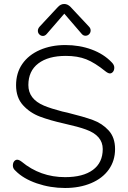

<svg xmlns="http://www.w3.org/2000/svg" viewBox="-20 -940 647 968"><path d="M88.9 -125Q183.1 -46.9 308.1 -46.9Q398.9 -46.9 448.5 -83.5Q498 -120.1 498 -188.5Q498 -256.8 413.1 -287.1Q376 -300.8 304 -316.9Q231.9 -333 181.4 -352.1Q130.9 -371.1 95.9 -409.7Q61 -448.2 61 -510.3Q61 -572.3 92.5 -617.7Q124 -663.1 180.9 -688Q237.8 -712.9 309.3 -712.9Q380.9 -712.9 441.9 -690.4Q502.9 -668 543 -626Q556.2 -612.8 556.2 -599.4Q556.2 -585.9 549.6 -577.9Q543 -569.8 534.2 -569.8Q525.4 -569.8 512.2 -580.1Q458 -624 414.6 -641.1Q371.1 -658.2 312 -658.2Q223.1 -658.2 173.1 -620.1Q123 -582 123 -511.2Q123 -440.4 202.1 -407.2Q237.3 -392.6 293.9 -377.9L319.8 -372.1Q400.9 -352.1 448 -335Q495.1 -317.9 527.6 -282.5Q560.1 -247.1 560.1 -188.5Q560.1 -129.9 528.6 -85.4Q497.1 -41 439.5 -16.6Q381.8 7.8 307.9 7.8Q233.9 7.8 165.5 -15.6Q97.2 -39.1 58.1 -79.1Q44.9 -90.3 44.9 -104.7Q44.9 -119.1 51.5 -127Q58.1 -134.8 66.9 -134.8Q75.7 -134.8 88.9 -125ZM180.2 -806.2 272 -904.8Q286.1 -919.9 303.7 -919.9Q321.3 -919.9 335.9 -904.8L428.2 -806.2Q437 -797.4 437 -786.4Q437 -775.4 429.4 -767.6Q421.9 -759.8 410.9 -759.8Q399.9 -759.8 392.1 -769L304.2 -871.1L215.8 -769Q207 -758.8 196.5 -758.8Q186 -758.8 178.5 -766.4Q170.9 -773.9 170.9 -784.9Q170.9 -795.9 180.2 -806.2Z"/></svg>

Font: Nunito-Light
Style: Regular
Weight: 300
Designer: Vernon Adams
Foundry: newtypography
Version: Version 3.000